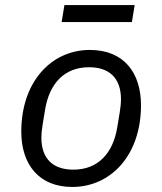

<svg xmlns="http://www.w3.org/2000/svg" viewBox="-20 -725 640 757"><path d="M264.9 12.1C416.9 12.1 535.9 -112.9 535.9 -310C535.9 -438.9 468 -528.1 334.2 -528.1C182.9 -528.1 63.9 -403.1 63.9 -206C63.9 -77.1 133.2 12.1 264.9 12.1ZM143.1 -182.9C143.1 -195 144.2 -209.9 148.1 -234L158 -294C175.1 -396 234 -459.9 331 -459.9C408 -459.9 457 -420.1 457 -333.1C457 -321 456 -306.1 452.1 -282L442.1 -221.9C425.1 -120 366.1 -56.1 269.2 -56.1C192.1 -56.1 143.1 -95.9 143.1 -182.9ZM223 -638.1H500L511 -704.9H234Z"/></svg>

Font: Margiela Mono Italic Italic
Style: Regular
Weight: 400
Designer: Mike Abbink, Paul van der Laan, Pieter van Rosmalen
Foundry: Bold Monday
Version: Version 2.003 2021